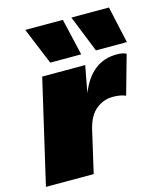

<svg xmlns="http://www.w3.org/2000/svg" viewBox="-130 -812 758 893"><g transform="rotate(-15 249.0 -365.0)"><path d="M298 -553H149L76 -730H257ZM518 -553H369L298 -730H479ZM279 -371Q334 -510 457 -510Q487 -510 503 -501L450 -313Q426 -324 389 -324Q343 -324 307.5 -295Q272 -266 257 -204L210 0H-20L96 -500H303Z"/></g></svg>

Font: Elaine Sans Black
Style: Italic
Weight: 900
Italic angle: -13°
Designer: Wei Huang
Foundry: Wei Huang
Version: Version 2.001;December 24, 2019;FontCreator 12.0.0.2547 64-b